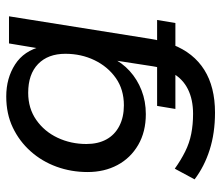

<svg xmlns="http://www.w3.org/2000/svg" viewBox="-68 -468 725 630"><g transform="rotate(-90 295.0 -153.5)"><path d="M240 189Q173 189 118 171.5Q63 154 21 122L56 57Q84 77 112 91Q140 105 170.5 111Q201 117 236 117Q283 117 317 100Q351 83 370 49L376 59H252L262 -1H398L387 8Q389 2 390 -4Q391 -10 392 -15L413 -151L420 -150Q404 -116 376.5 -91Q349 -66 313 -52Q277 -38 235 -38Q177 -38 134 -63Q91 -88 68 -131Q45 -174 45 -229Q45 -283 62.5 -331Q80 -379 113 -416Q146 -453 191 -474.5Q236 -496 293 -496Q353 -496 398 -467Q443 -438 457 -380L449 -379L467 -487H556L482 -23Q481 -15 479 -6Q477 3 475 9L470 -1H544L534 59H449L463 50Q436 119 380 154Q324 189 240 189ZM264 -110Q316 -110 353.5 -136.5Q391 -163 412 -206.5Q433 -250 433 -302Q433 -359 399.5 -391.5Q366 -424 305 -424Q254 -424 216 -397.5Q178 -371 157.5 -327.5Q137 -284 137 -233Q137 -195 152 -167.5Q167 -140 196 -125Q225 -110 264 -110Z"/></g></svg>

Font: Nunito Sans 12pt Medium
Style: Italic
Weight: 500
Italic angle: -9°
Designer: Vernon Adams
Foundry: Vernon Adams
Version: Version 3.101;gftools[0.9.27]